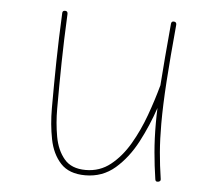

<svg xmlns="http://www.w3.org/2000/svg" viewBox="-43 -543 674 598"><g transform="rotate(5 294.5 -244.5)"><path d="M485.8 -483.4Q476.1 -378.9 471.2 -304.7Q466.3 -230.5 466.3 -172.4Q466.3 -124 469.7 -83.3Q473.1 -42.5 479.5 -1Q481 6.3 473.1 8.3Q463.9 10.3 462.9 2Q456.5 -40 452.9 -81.8Q449.2 -123.5 449.2 -172.4Q449.2 -195.3 450.2 -220.2Q431.6 -164.6 404.1 -112.1Q376.5 -59.6 337.2 -25.6Q297.9 8.3 244.1 8.3Q193.4 8.3 167 -20.3Q140.6 -48.8 131.6 -94.5Q122.6 -140.1 122.6 -190.9Q122.6 -265.1 123.8 -336.4Q125 -407.7 128.9 -488.8Q128.9 -496.6 137.2 -496.6Q145.5 -496.6 145.5 -487.8Q141.6 -406.7 140.4 -335.9Q139.2 -265.1 139.2 -190.9Q139.2 -146 146.7 -104Q154.3 -62 176.8 -35.2Q199.2 -8.3 244.1 -8.3Q288.1 -8.3 321.5 -34.9Q355 -61.5 379.9 -104Q404.8 -146.5 422.6 -195.6Q440.4 -244.6 452.6 -289.6L453.1 -291Q456.1 -332 460 -380.1Q463.9 -428.2 469.2 -485.4Q470.2 -493.7 478.5 -492.7Q486.3 -491.7 485.8 -483.4Z"/></g></svg>

Font: Mikhak-DS2-FD Thin
Style: Regular
Weight: 100
Designer: Amin Abedi
Version: Version 3.2